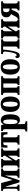

<svg xmlns="http://www.w3.org/2000/svg" viewBox="2374 -2963 816 5604"><g transform="rotate(-90 2782.0 -161.0)"><path d="M14 0H192V-53H181Q155 -53 143.5 -66.5Q132 -80 132 -124V-408H138L262 0H323L454 -408H460V-124Q460 -80 446 -66.5Q432 -53 407 -53H396V0H665V-53H658Q625 -53 611 -66.5Q597 -80 597 -124V-412Q597 -456 612 -469.5Q627 -483 658 -483H665V-536H438L332 -203L242 -536H14V-483H23Q46 -483 60.5 -470Q75 -457 75 -414V-122Q75 -79 61.5 -66Q48 -53 26 -53H14Z M691 0H944V-53H938Q921 -53 912 -64Q903 -75 903 -107V-117L1040 -335V-112Q1040 -53 1007 -53H999V0H1253V-53H1243Q1218 -53 1203 -67.5Q1188 -82 1188 -125V-414Q1188 -457 1203 -470Q1218 -483 1243 -483H1253V-536H999V-483H1006Q1040 -483 1040 -433V-423L903 -205V-431Q903 -462 913 -472.5Q923 -483 939 -483H946V-536H691V-483H700Q725 -483 740 -470.5Q755 -458 755 -415V-121Q755 -78 740 -65.5Q725 -53 700 -53H691Z M1362 0H1642V-53H1629Q1604 -53 1590 -66.5Q1576 -80 1576 -120V-473H1600Q1632 -473 1644 -456Q1656 -439 1660 -392L1664 -352H1729L1724 -536H1278L1274 -352H1338L1342 -392Q1346 -439 1358 -456Q1370 -473 1404 -473H1428V-120Q1428 -80 1412 -66.5Q1396 -53 1372 -53H1362Z M1747 227H2042V174H2015Q2002 174 1982 163Q1962 152 1962 109V53Q1962 22 1960.5 -6.5Q1959 -35 1958 -58H1963Q1980 -26 2007 -7Q2034 12 2076 12Q2161 12 2204 -54.5Q2247 -121 2247 -266Q2247 -412 2203.5 -479Q2160 -546 2078 -546Q2030 -546 1999.5 -522Q1969 -498 1952 -461H1948L1930 -536H1761V-483H1765Q1787 -483 1800 -471Q1813 -459 1813 -413V109Q1813 152 1793 163Q1773 174 1759 174H1747ZM2032 -58Q1990 -58 1976 -110Q1962 -162 1962 -267Q1962 -364 1976.5 -419.5Q1991 -475 2034 -475Q2069 -475 2083.5 -420.5Q2098 -366 2098 -266Q2098 -58 2032 -58Z M2541 10Q2767 10 2767 -270Q2767 -411 2707 -480Q2647 -549 2544 -549Q2318 -549 2318 -270Q2318 -129 2377.5 -59.5Q2437 10 2541 10ZM2543 -53Q2469 -53 2469 -270Q2469 -485 2542 -485Q2617 -485 2617 -270Q2617 -164 2600.5 -108.5Q2584 -53 2543 -53Z M2814 0H3071V-53H3068Q3046 -53 3036 -65.5Q3026 -78 3026 -118V-471H3147V-118Q3147 -78 3136.5 -65.5Q3126 -53 3104 -53H3101V0H3360V-53H3350Q3325 -53 3310 -66.5Q3295 -80 3295 -118V-417Q3295 -458 3310 -470.5Q3325 -483 3350 -483H3360V-536H2814V-483H2824Q2849 -483 2863 -470.5Q2877 -458 2877 -417V-118Q2877 -78 2863 -65.5Q2849 -53 2824 -53H2814Z M3629 10Q3855 10 3855 -270Q3855 -411 3795 -480Q3735 -549 3632 -549Q3406 -549 3406 -270Q3406 -129 3465.5 -59.5Q3525 10 3629 10ZM3631 -53Q3557 -53 3557 -270Q3557 -485 3630 -485Q3705 -485 3705 -270Q3705 -164 3688.5 -108.5Q3672 -53 3631 -53Z M3962 7Q4008 7 4037 -28Q4066 -63 4089 -155Q4106 -226 4118 -309Q4130 -392 4138 -479H4225V-118Q4225 -75 4207 -64Q4189 -53 4177 -53H4163V0H4437V-53H4427Q4414 -53 4393.5 -64Q4373 -75 4373 -118V-418Q4373 -461 4393.5 -472Q4414 -483 4427 -483H4437V-536H4006V-483H4017Q4045 -483 4062.5 -472Q4080 -461 4080 -421Q4080 -384 4069 -321.5Q4058 -259 4050 -218Q4028 -124 4008.5 -104Q3989 -84 3971 -84Q3940 -84 3940 -126Q3926 -126 3908 -111.5Q3890 -97 3890 -63Q3890 7 3962 7Z M4460 0H4713V-53H4707Q4690 -53 4681 -64Q4672 -75 4672 -107V-117L4809 -335V-112Q4809 -53 4776 -53H4768V0H5022V-53H5012Q4987 -53 4972 -67.5Q4957 -82 4957 -125V-414Q4957 -457 4972 -470Q4987 -483 5012 -483H5022V-536H4768V-483H4775Q4809 -483 4809 -433V-423L4672 -205V-431Q4672 -462 4682 -472.5Q4692 -483 4708 -483H4715V-536H4460V-483H4469Q4494 -483 4509 -470.5Q4524 -458 4524 -415V-121Q4524 -78 4509 -65.5Q4494 -53 4469 -53H4460Z M5029 0Q5115 0 5162 -16Q5209 -32 5237 -92L5302 -232H5335V-120Q5335 -81 5323 -67Q5311 -53 5289 -53H5280V0H5546V-53H5536Q5508 -53 5495.5 -66.5Q5483 -80 5483 -120V-415Q5483 -454 5494.5 -468.5Q5506 -483 5536 -483H5545V-536H5266Q5164 -536 5121 -494Q5078 -452 5078 -385Q5078 -322 5108 -290Q5138 -258 5173 -248L5100 -113Q5083 -82 5069 -67.5Q5055 -53 5032 -53H5029ZM5305 -291Q5265 -291 5247 -318Q5229 -345 5229 -388Q5229 -428 5246.5 -453.5Q5264 -479 5305 -479H5335V-291Z"/></g></svg>

Font: Noto Serif ExtraCondensed Extra
Style: Regular
Weight: 800
Width: 3
Designer: Monotype Design Team
Foundry: Monotype Imaging Inc.
Version: Version 1.002